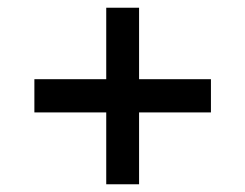

<svg xmlns="http://www.w3.org/2000/svg" viewBox="-20 -598 635 497"><path d="M69 -393H255V-578H340V-393H526V-307H340V-121H255V-307H69Z"/></svg>

Font: Pathway Extreme 8pt Thin 12pt SemiBold
Style: Regular
Weight: 600
Version: Version 1.001;gftools[0.9.26]